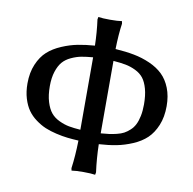

<svg xmlns="http://www.w3.org/2000/svg" viewBox="-76 -731 823 817"><g transform="rotate(10 336.0 -323.0)"><path d="M283.2 -1V-2Q290.5 -54.2 292 -122.1Q265.6 -123.5 243.7 -126Q221.7 -128.4 194.3 -134.8Q167 -141.1 145.8 -150.1Q124.5 -159.2 103.3 -174.8Q82 -190.4 67.9 -210.4Q53.7 -230.5 44.9 -259.5Q36.1 -288.6 36.1 -324.2Q36.1 -371.1 51.5 -407.2Q66.9 -443.4 91.1 -465.1Q115.2 -486.8 150.4 -501.7Q185.5 -516.6 218.5 -522.9Q251.5 -529.3 291 -532.2Q289.6 -590.8 282.2 -644L284.2 -654.8Q302.2 -651.9 335 -651.9Q368.2 -651.9 386.2 -654.8L388.2 -644Q381.3 -597.7 379.9 -533.2Q424.8 -530.3 460.7 -523.4Q496.6 -516.6 530.3 -501.7Q564 -486.8 586.7 -464.8Q609.4 -442.9 622.8 -408.9Q636.2 -375 636.2 -331.1Q636.2 -284.2 621.3 -248.3Q606.4 -212.4 582.8 -189.9Q559.1 -167.5 524.2 -152.6Q489.3 -137.7 455.1 -131.1Q420.9 -124.5 379.9 -122.1Q381.3 -60.1 389.2 -2L387.2 8.8Q369.1 5.9 335.9 5.9Q303.7 5.9 285.2 8.8ZM379.9 -481.9V-168.9Q400.9 -170.4 415.5 -172.4Q430.2 -174.3 448.2 -178.7Q466.3 -183.1 478.5 -189.7Q490.7 -196.3 503.2 -207.8Q515.6 -219.2 523.2 -234.4Q530.8 -249.5 535.4 -271.7Q540 -293.9 540 -321.8Q540 -360.8 532.2 -388.9Q524.4 -417 511.5 -433.6Q498.5 -450.2 476.8 -460.7Q455.1 -471.2 433.3 -475.3Q411.6 -479.5 379.9 -481.9ZM131.8 -329.1Q131.8 -290 140.6 -261.5Q149.4 -232.9 163.1 -216.3Q176.8 -199.7 199 -189.2Q221.2 -178.7 241.9 -174.8Q262.7 -170.9 292 -168.9V-481.9Q262.7 -479.5 241.9 -475.6Q221.2 -471.7 199 -461.4Q176.8 -451.2 163.1 -435.3Q149.4 -419.4 140.6 -392.6Q131.8 -365.7 131.8 -329.1Z"/></g></svg>

Font: Linear Smooth Low Contrast
Style: Regular
Weight: 500
Designer: Philipp H. Poll, Flanker
Foundry: Philipp H. Poll, reworked by Flanker
Version: Version 1.010 | FøM Fix